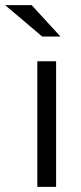

<svg xmlns="http://www.w3.org/2000/svg" viewBox="-70 -726 313 746"><path d="M0 0ZM148 -488V0H75V-488ZM53 -706 165 -584H94L-50 -706Z"/></svg>

Font: Rosa Sans Light
Style: Regular
Weight: 300
Designer: Pentagram / MCKL
Foundry: Pentagram / MCKL
Version: Version 1.005;September 16, 2019;FontCreator 11.5.0.2425 64-